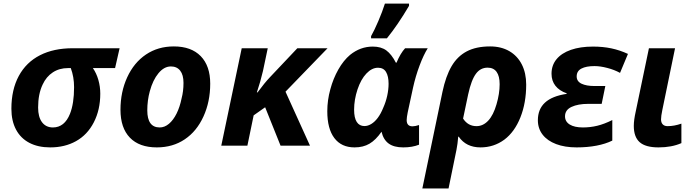

<svg xmlns="http://www.w3.org/2000/svg" viewBox="-20 -817 3889 1077"><path d="M43.9 -207Q43.9 -314 85.4 -390.9Q127 -467.8 204.6 -507.3Q281.2 -546.4 387.7 -546.4H650.9L625.5 -435.1H501Q521 -406.2 531.7 -368.9Q542.5 -331.5 542.5 -291.5Q542.5 -201.2 506.3 -130.9Q470.2 -60.5 405.8 -24.9Q343.3 9.8 261.7 9.8Q193.4 9.8 144.5 -15.9Q95.7 -41.5 69.8 -90.3Q43.9 -139.2 43.9 -207ZM372.6 -178.7Q395.5 -236.3 395.5 -328.1Q395.5 -385.7 377 -435.1H361.8Q313 -435.1 276.4 -411.1Q239.7 -387.2 219.2 -342.8Q193.8 -289.6 193.8 -213.9Q193.8 -160.6 215.8 -131.3Q237.8 -102.1 276.9 -102.1Q309.1 -102.1 333.3 -121.3Q357.4 -140.6 372.6 -178.7Z M655.8 -201.2Q655.8 -301.3 693.6 -383.5Q731.4 -465.8 798.8 -511.2Q866.2 -556.6 955.1 -556.6Q1052.7 -556.6 1106 -502Q1159.2 -447.3 1159.2 -347.7Q1159.2 -246.6 1121.3 -163.6Q1083.5 -80.6 1016.6 -35.6Q949.2 9.8 859.9 9.8Q761.2 9.8 708.5 -44.9Q655.8 -99.6 655.8 -201.2ZM998.5 -264.6Q1009.3 -304.7 1009.3 -352.1Q1009.3 -397 990.7 -420.7Q972.2 -444.3 938.5 -444.3Q900.4 -444.3 868.9 -406.2Q837.4 -368.2 820.3 -305.2Q806.2 -253.9 806.2 -197.8Q806.2 -102.1 876 -102.1Q903.3 -102.1 927.7 -122.6Q952.1 -143.1 970.5 -179.9Q988.8 -216.8 998.5 -264.6Z M1335.9 -546.4H1481.9L1455.1 -418.9Q1449.2 -393.1 1439.5 -358.9Q1429.7 -324.7 1420.9 -298.8H1424.8Q1463.9 -352.1 1495.1 -384.8L1647.9 -546.4H1817.4L1581.5 -302.7L1718.8 0H1553.7L1467.3 -215.3L1402.8 -169.9L1367.7 0H1221.2Z M1815.9 -192.9Q1815.9 -255.4 1833 -316.4Q1849.1 -376.5 1877.9 -427.2Q1906.7 -478 1943.8 -509.3Q2001.5 -555.7 2070.8 -555.7Q2117.7 -555.7 2147 -534.2Q2176.3 -512.7 2200.7 -465.3H2204.1Q2226.6 -518.6 2252.4 -546.4H2379.4Q2356 -509.3 2333.5 -449.2Q2311 -389.2 2296.9 -325.2L2267.1 -187Q2261.2 -157.7 2261.2 -143.6Q2261.2 -108.4 2293.9 -108.4Q2308.6 -108.4 2330.6 -115.7V-5.4Q2293 9.8 2241.7 9.8Q2189.5 9.8 2159.9 -12Q2130.4 -33.7 2120.1 -78.1Q2087.9 -31.7 2052.7 -11Q2017.6 9.8 1968.8 9.8Q1895 9.8 1855.5 -42.5Q1815.9 -94.7 1815.9 -192.9ZM2098.6 -155.3Q2116.2 -178.7 2129.9 -212.9Q2144 -244.1 2151.9 -279.5Q2159.7 -314.9 2159.7 -347.2Q2159.7 -389.2 2145.5 -413.1Q2131.3 -437 2100.6 -437Q2065.9 -437 2035.2 -404.5Q2004.4 -372.1 1985.4 -315.4Q1966.3 -257.8 1966.3 -201.7Q1966.3 -155.8 1981.2 -132.8Q1996.1 -109.9 2024.4 -109.9Q2043.5 -109.9 2062.7 -121.6Q2082 -133.3 2098.6 -155.3ZM2139.2 -796.9H2274.4V-784.2Q2211.4 -677.2 2150.4 -602.1H2061.5V-614.3Q2079.1 -645 2102.1 -698.5Q2125 -752 2139.2 -796.9Z M2729.5 -556.6Q2791 -556.6 2836.7 -530.3Q2882.3 -503.9 2907 -455.6Q2931.6 -407.2 2931.6 -342.3Q2931.6 -240.2 2899.2 -158.7Q2866.7 -77.1 2809.1 -33.7Q2750 9.8 2675.3 9.8Q2594.7 9.8 2553.2 -50.3H2550.3Q2546.9 -8.3 2540.5 23.4L2496.1 240.2H2349.1L2461.9 -301.8Q2480.5 -389.6 2512.9 -445.3Q2545.4 -501 2598.1 -528.8Q2650.9 -556.6 2729.5 -556.6ZM2765.1 -231.9Q2782.7 -292 2782.7 -344.7Q2782.7 -390.1 2765.6 -413.8Q2748.5 -437.5 2715.3 -437.5Q2675.8 -437.5 2650.9 -404.8Q2624 -370.1 2606 -287.1L2577.6 -151.9Q2605 -109.4 2652.8 -109.4Q2689.9 -109.4 2718.8 -140.4Q2747.6 -171.4 2765.1 -231.9Z M2997.1 -142.6Q2997.1 -204.6 3037.1 -241.5Q3077.1 -278.3 3158.7 -290.5V-293.5Q3117.2 -308.1 3095.5 -335.9Q3073.7 -363.8 3073.7 -403.3Q3073.7 -450.7 3101.8 -484.9Q3129.9 -519 3182.4 -537.4Q3234.9 -555.7 3306.6 -555.7Q3361.8 -555.7 3409.4 -545.7Q3457 -535.6 3502.4 -514.6L3458 -408.2Q3425.8 -425.8 3386.2 -436Q3346.7 -446.3 3314.9 -446.3Q3268.1 -446.3 3241.5 -432.4Q3214.8 -418.5 3214.8 -388.2Q3214.8 -360.4 3242.2 -347.4Q3269.5 -334.5 3314 -334.5H3375.5L3355 -234.4H3279.3Q3222.2 -234.4 3185.8 -217.3Q3149.4 -200.2 3149.4 -164.6Q3149.4 -134.8 3176 -118.4Q3202.6 -102.1 3250 -102.1Q3291 -102.1 3330.3 -111.6Q3369.6 -121.1 3414.6 -143.6V-28.3Q3377 -9.8 3326.2 0Q3275.4 9.8 3214.4 9.8Q3148.4 9.8 3099.4 -8.8Q3050.3 -27.3 3023.7 -61.8Q2997.1 -96.2 2997.1 -142.6Z M3535.2 -110.8Q3535.2 -143.1 3545.9 -190.9L3620.1 -546.4H3766.6L3695.3 -200.2Q3688 -165 3688 -147.5Q3688 -129.4 3697.5 -119.4Q3707 -109.4 3724.6 -109.4Q3762.2 -109.4 3802.2 -123.5V-14.2Q3748 9.8 3673.8 9.8Q3601.1 9.8 3568.1 -19.5Q3535.2 -48.8 3535.2 -110.8Z"/></svg>

Font: Viking Open Sans
Style: Bold Italic
Weight: 700
Italic angle: -12°
Foundry: Ascender Corporation
Version: Version 2.000